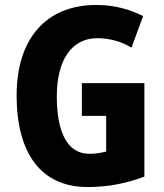

<svg xmlns="http://www.w3.org/2000/svg" viewBox="-20 -744 663 774"><path d="M310 -409V-277H408V-133C387 -128 367 -124 340 -124C250 -124 209 -214 209 -355C209 -504 270 -590 372 -590C423 -590 471 -576 510 -552L557 -679C506 -706 439 -724 369 -724C162 -724 47 -584 47 -359C47 -124 147 10 333 10C417 10 490 -5 562 -32V-409Z"/></svg>

Font: Noto Sans Gurmukhi Condensed ExtraBold
Style: Regular
Weight: 800
Width: 3
Designer: Jelle Bosma - Monotype Design Team
Foundry: Monotype Imaging Inc.
Version: Version 2.004